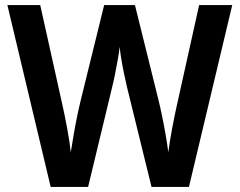

<svg xmlns="http://www.w3.org/2000/svg" viewBox="-20 -734 941 754"><path d="M892 -714 722 0H575L479 -391Q474 -412 468 -440.5Q462 -469 457 -498.5Q452 -528 450 -550Q448 -531 443 -502.5Q438 -474 432 -444Q426 -414 420 -390L326 0H179L9 -714H138L226 -318Q235 -278 244.5 -226Q254 -174 258 -136Q263 -168 269.5 -206Q276 -244 283.5 -280Q291 -316 298 -344L389 -714H510L602 -343Q609 -315 616.5 -278.5Q624 -242 630.5 -204.5Q637 -167 641 -136Q646 -176 655.5 -227Q665 -278 674 -318L762 -714Z"/></svg>

Font: Noto Sans Bengali SemiCondensed SemiBold
Style: Regular
Weight: 600
Width: 4
Designer: Joana Ranito - Universal Thirst; Jelle Bosma - Monotype Design Team
Foundry: Universal Thirst ehf.
Version: Version 3.000; ttfautohint (v1.8.4.7-5d5b)